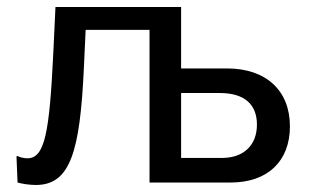

<svg xmlns="http://www.w3.org/2000/svg" viewBox="-20 -520 892 547"><path d="M606 -255C676 -255 712 -223 712 -165C712 -106 674 -70 612 -70H496V-255ZM637 0C744 0 806 -62 806 -160C806 -263 737 -325 627 -325H496V-500H138L132 -372C121 -143 108 -69 58 -69C46 -69 34 -73 29 -76L27 -74L30 0C40 3 62 7 82 7C180 7 208 -87 219 -327L224 -435H406V0Z"/></svg>

Font: Perun
Style: Regular
Weight: 400
Foundry: Copyright (c) Stefan Peev, Context Ltd, 2016
Version: Version 1.089